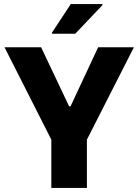

<svg xmlns="http://www.w3.org/2000/svg" viewBox="-20 -919 677 939"><path d="M231 0V-236L2 -688H181L318 -399H325L460 -688H635L405 -236V0ZM234 -754V-759L326 -899H481V-894L348 -754Z"/></svg>

Font: Saira Thin
Style: Bold
Weight: 700
Version: Version 1.101